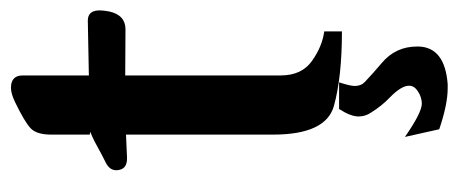

<svg xmlns="http://www.w3.org/2000/svg" viewBox="-274 -388 873 366"><g transform="rotate(-90 163.0 -205.5)"><path d="M88.9 -402.3Q83 -402.3 45.9 -400.4H43Q22 -400.4 21 -419.9V-420.9Q21 -434.1 36.6 -441.4Q45.9 -445.8 76.2 -462.4Q84 -466.3 92.3 -469.7Q93.8 -470.2 93.8 -470.7Q93.8 -471.2 88.9 -471.2V-544.9Q88.9 -572.8 101.1 -584.2Q113.3 -595.7 150.9 -613.8Q167 -621.6 178.2 -621.6Q201.7 -621.6 201.7 -599.1V-473.1L305.7 -475.1H306.2Q325.7 -475.1 325.7 -452.6Q325.7 -445.3 323.7 -434.6Q316.9 -403.3 289.6 -403.3L201.7 -403.8V-107.4Q201.7 -67.4 229.2 -47.9Q256.8 -28.3 285.6 -24.4V9.3Q198.7 9.3 143.8 -5.9Q88.9 -21 88.9 -122.1ZM137.7 3.9H188.5Q181.6 25.4 181.6 33.7Q181.6 45.9 189.5 53.2Q206.5 69.3 225.6 85.4Q256.8 111.8 256.8 152.3V156.7Q254.4 205.6 185.1 210.9H177.2Q146.5 210.9 99.1 194.8L84.5 129.4Q130.9 161.6 147.9 161.6Q160.2 161.6 171.9 153.8Q182.1 147 182.1 137.2Q182.1 122.6 160.2 101.1Q143.6 85.4 130.4 64Q123.5 53.7 123.5 41Q123.5 25.9 137.7 3.9Z"/></g></svg>

Font: Caudex
Style: Bold
Weight: 700
Version: Version 1.01